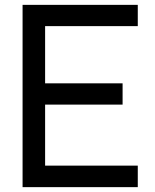

<svg xmlns="http://www.w3.org/2000/svg" viewBox="-20 -770 639 790"><path d="M546.9 -662.5V-750H72.9V0H546.9V-88.5H165.6V-339.6H484.4V-427.1H165.6V-662.5Z"/></svg>

Font: Manrope3 Medium
Style: Regular
Weight: 500
Width: 4
Designer: Mikhail Sharanda
Foundry: Mikhail Sharanda
Version: Version 3.000;PS 003.000;hotconv 1.0.88;makeotf.lib2.5.64775